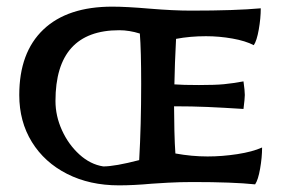

<svg xmlns="http://www.w3.org/2000/svg" viewBox="-20 -552 846 578"><path d="M38 -266Q38 -394 110.5 -463Q183 -532 318 -532Q360 -532 430 -526Q502 -520 555 -520Q689 -520 765 -527Q765 -497 759 -463Q753 -429 744 -416Q719 -429 679.5 -436Q640 -443 600 -443Q552 -443 510 -435Q506 -359 505 -298Q529 -296 579 -296Q628 -296 654 -298.5Q680 -301 713 -307Q717 -279 717 -266Q717 -256 713 -224Q651 -228 604.5 -230Q558 -232 504 -232Q504 -200 505 -158.5Q506 -117 508 -90Q557 -81 605 -81Q649 -81 694.5 -88Q740 -95 769 -108Q769 -78 763 -44Q757 -10 748 3Q681 -4 560 -4Q522 -4 485.5 -2Q449 0 437 1Q382 6 338 6Q250 6 182 -28.5Q114 -63 76 -124.5Q38 -186 38 -266ZM399 -70Q405 -174 405 -300Q405 -400 401 -451Q369 -461 339 -461Q147 -461 147 -248Q147 -203 166.5 -160Q186 -117 219 -87Q252 -57 291 -51Q326 -51 399 -70Z"/></svg>

Font: Mirza Medium
Style: Regular
Weight: 500
Designer: Arabic design by Kourosh Beigpour, Latin design by Eduardo Tunni, engineering by Lasse Fister
Version: Version 1.0010g